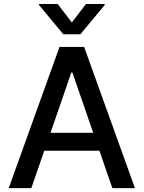

<svg xmlns="http://www.w3.org/2000/svg" viewBox="-20 -969 740 989"><path d="M24.9 0 286.6 -727.3H413.4L675.1 0H558.6L492.2 -192.5H208.1L141.3 0ZM240.1 -284.8H460.2L353 -595.2H347.3ZM181.1 -943.2V-948.5H277L350.1 -853.3L422.9 -948.5H519.2V-943.2L394.2 -792.6H305.8Z"/></svg>

Font: Inter P Medium
Style: Regular
Weight: 500
Designer: Rasmus Andersson
Foundry: rsms
Version: Version 3.018;git-588b23468